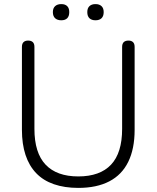

<svg xmlns="http://www.w3.org/2000/svg" viewBox="-20 -909 764 937"><path d="M362 8Q295 8 243 -10Q191 -28 156.5 -64Q122 -100 104.5 -153Q87 -206 87 -275V-680Q87 -696 95 -703.5Q103 -711 117 -711Q132 -711 140 -703.5Q148 -696 148 -680V-280Q148 -163 202.5 -105.5Q257 -48 362 -48Q468 -48 522 -105.5Q576 -163 576 -280V-680Q576 -696 584 -703.5Q592 -711 607 -711Q621 -711 629 -703.5Q637 -696 637 -680V-275Q637 -183 606 -119.5Q575 -56 513.5 -24Q452 8 362 8ZM446 -810Q427 -810 416.5 -820Q406 -830 406 -850Q406 -869 416.5 -879Q427 -889 446 -889Q465 -889 475.5 -879Q486 -869 486 -850Q486 -830 475.5 -820Q465 -810 446 -810ZM279 -810Q260 -810 249 -820Q238 -830 238 -850Q238 -869 249 -879Q260 -889 279 -889Q298 -889 308 -879Q318 -869 318 -850Q318 -830 308 -820Q298 -810 279 -810Z"/></svg>

Font: Nunito ExtraLight Light
Style: Regular
Weight: 300
Version: Version 3.602